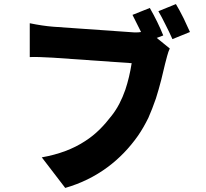

<svg xmlns="http://www.w3.org/2000/svg" viewBox="-20 -870 1009 942"><path d="M912 -713 826 -678Q809 -716 793 -747Q773 -788 757 -815L843 -850Q859 -824 881 -780ZM508 -50Q415 19 300 52L185 -98Q310 -120 398 -178Q437 -203 471 -237Q500 -266 529 -304Q569 -355 595 -430Q615 -490 626 -560L240 -587Q210 -589 175 -590Q148 -591 126 -590V-756Q189 -743 240 -739L639 -711Q645 -711 650 -711Q661 -711 672 -713L630 -797L715 -831Q754 -763 781 -696L749 -684L813 -632Q806 -618 800 -595Q795 -578 790 -557L771 -478Q758 -428 745 -387Q727 -335 708 -292Q684 -243 657 -204Q593 -113 508 -50Z"/></svg>

Font: Xiangcui Wave Sans Xiangcui Wave Sans
Style: Regular
Weight: 800
Width: 3
Version: Version 0.920;March 28, 2024;FontCreator 14.0.0.2814 64-bit